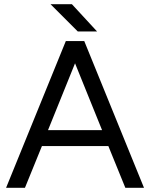

<svg xmlns="http://www.w3.org/2000/svg" viewBox="-20 -896 717 916"><path d="M9 0 294 -700H382L667 0H578L497 -199H180L99 0ZM209 -275H467L338 -594ZM351 -746 221 -876H323L443 -746Z"/></svg>

Font: Figtree
Style: Regular
Weight: 400
Designer: Erik Kennedy
Foundry: Erik Kennedy
Version: Version 2.002